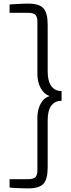

<svg xmlns="http://www.w3.org/2000/svg" viewBox="-20 -888 391 1063"><path d="M321 -330Q284 -330 264 -303Q244 -276 244 -223V38Q244 104 220.5 129.5Q197 155 136 155Q126 155 110.5 154.5Q95 154 79 153.5Q63 153 50 152Q37 151 33 150V104H136Q165 104 176 93Q187 82 187 56V-236Q187 -281 205.5 -314.5Q224 -348 256 -356Q224 -366 205.5 -400Q187 -434 187 -479V-769Q187 -795 176 -806Q165 -817 136 -817H33V-863Q37 -864 50 -864.5Q63 -865 79 -866Q95 -867 111 -867.5Q127 -868 137 -868Q197 -868 220.5 -842Q244 -816 244 -752V-492Q244 -439 264 -411.5Q284 -384 321 -384Z"/></svg>

Font: Encode Sans Narrow
Style: Light
Weight: 300
Designer: Pablo Impallari, Andres Torresi
Foundry: Pablo Impallari, Andres Torresi
Version: Version 1.000; ttfautohint (v1.00) -l 8 -r 50 -G 200 -x 14 -